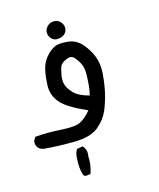

<svg xmlns="http://www.w3.org/2000/svg" viewBox="-111 -455 719 867"><g transform="rotate(-15 248.5 -22.0)"><path d="M179.2 333 173.3 329.1 171.9 328.1 171.4 326.2Q165.5 308.1 163.8 288.1Q162.1 268.1 164.1 247.6Q164.1 225.6 173.8 209L174.8 206.5L177.7 206.1L199.2 202.1L202.1 201.7L204.6 204.1Q221.7 223.6 215.8 252.4Q216.3 259.3 216.1 265.9Q215.8 272.5 215.6 278.8Q215.3 285.2 214.4 291.3Q213.4 297.4 212.2 303.7Q210.9 310.1 209.2 316.2Q207.5 322.3 205.6 328.1L204.6 331.5L200.7 332L183.1 334H181.2ZM30.3 167Q25.9 166 21.7 164.6Q17.6 163.1 13.9 160.9Q10.3 158.7 6.8 155.8L6.3 155.3Q1 149.4 -1.2 141.6Q-3.4 133.8 -2.9 124.5V123.5L-2.4 122.1L5.4 107.4L6.8 105L10.3 104.5Q63.5 99.6 129.9 104Q162.1 106 184.8 103.8Q207.5 101.6 219.7 94.7Q243.7 82.5 270 51.3Q179.7 11.2 150.4 -22Q119.1 -57.6 120.6 -105Q121.6 -128.4 124 -147.9Q126.5 -167.5 130.9 -184.1Q140.1 -217.8 165 -242.2Q189.5 -267.1 212.9 -271.5Q235.4 -275.4 267.6 -271Q300.8 -266.1 326.7 -236.3Q351.6 -207 364.7 -173.3Q377.9 -139.6 375.5 -96.7Q373 -54.7 363.8 -10.7Q354 34.2 337.9 72.3Q321.3 110.8 285.2 140.6Q248 170.9 171.9 171.9Q97.7 172.9 30.8 167ZM293 -11.7Q298.3 -29.8 300.8 -56.2Q303.7 -87.4 303.7 -112.8Q303.7 -137.2 295.9 -154.8Q293.9 -159.2 291.5 -163.8Q289.1 -168.5 286.1 -172.9Q283.2 -177.2 279.8 -182.1Q276.4 -187 272.5 -191.4Q258.8 -208 234.9 -197.8Q221.2 -192.4 213.6 -185.8Q206.1 -179.2 203.1 -171.9Q197.3 -154.8 193.4 -132.3Q191.4 -121.1 191.7 -111.1Q191.9 -101.1 194.3 -91.8Q198.7 -73.2 220.7 -48.8Q241.2 -25.9 293 -11.7ZM214.4 -295.9Q200.2 -296.9 189.5 -309.1Q178.7 -321.3 179.2 -337.2Q179.7 -353 193.4 -366.2Q207 -378.9 226.6 -377.4Q246.6 -375.5 256.8 -360.4Q267.1 -345.2 264.6 -330.1Q264.2 -328.1 263.7 -325.9Q263.2 -323.7 262.5 -322Q261.7 -320.3 260.7 -318.4Q259.8 -316.4 258.5 -314.7Q257.3 -313 255.9 -311.3Q254.4 -309.6 252.9 -308.1Q251.5 -306.6 249.5 -305.7Q243.2 -300.3 234.6 -298.1Q226.1 -295.9 214.8 -295.9Z"/></g></svg>

Font: NaikaiFont
Style: SemiBold
Weight: 600
Version: Version 1.89